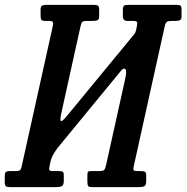

<svg xmlns="http://www.w3.org/2000/svg" viewBox="-58 -770 768 790"><path d="M504.5 -659Q508 -674.5 505.8 -679.2Q503.5 -684 488.5 -684H465Q447.5 -684 447.5 -704V-727.5Q447.5 -742 451.8 -746Q456 -750 470 -750H668Q680.5 -750 684.8 -746.8Q689 -743.5 689 -730V-702Q689 -690.5 682.8 -687.2Q676.5 -684 664.5 -684H651Q635 -684 629 -680.2Q623 -676.5 619.5 -660.5L492 -84.5Q489.5 -73.5 492 -69.8Q494.5 -66 506 -66H522Q533.5 -66 538.5 -63.2Q543.5 -60.5 543.5 -48.5V-24.5Q543.5 -7 535.5 -3.5Q527.5 0 511 0H323.5Q308.5 0 305 -4.2Q301.5 -8.5 301.5 -24V-47.5Q301.5 -58.5 303.5 -62.2Q305.5 -66 316.5 -66H352Q366 -66 370.8 -71.2Q375.5 -76.5 378.5 -91L457 -445Q465 -480.5 457.2 -486.2Q449.5 -492 437.5 -476L179.5 -162Q171.5 -151.5 162.8 -137Q154 -122.5 150 -105.5L146 -87.5Q143 -75 145.2 -70.5Q147.5 -66 160.5 -66H186Q196.5 -66 200.5 -63Q204.5 -60 204.5 -48.5V-26Q204.5 -8.5 196.5 -4.2Q188.5 0 171.5 0H-15.5Q-29 0 -33.8 -3.8Q-38.5 -7.5 -38.5 -22V-43.5Q-38.5 -57.5 -34.5 -61.8Q-30.5 -66 -17 -66H4.5Q17.5 -66 22.8 -68.8Q28 -71.5 31 -84.5L159.5 -664Q162 -676.5 158.5 -680.2Q155 -684 143 -684H127.5Q115 -684 112 -688.8Q109 -693.5 109 -708V-729.5Q109 -742.5 114.2 -746.2Q119.5 -750 131.5 -750H327.5Q339 -750 344.5 -747Q350 -744 350 -731.5V-703.5Q350 -691 344.2 -687.5Q338.5 -684 326 -684H298Q285 -684 280.8 -680Q276.5 -676 273.5 -662.5L196 -312Q187.5 -275.5 192.5 -272.2Q197.5 -269 214.5 -289.5L487.5 -621Q492.5 -627 496 -631.5Q499.5 -636 502 -646.5Z"/></svg>

Font: Besley* Condensed Medium
Style: Italic
Weight: 500
Width: 3
Italic angle: -13°
Designer: Owen Earl
Foundry: indestructible type*
Version: Version 3.000; ttfautohint (v1.8.3)